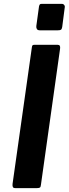

<svg xmlns="http://www.w3.org/2000/svg" viewBox="-20 -974 356 994"><path d="M279 -742Q294 -742 291 -722L192 -18Q191 -6 186.5 -3Q182 0 169 0H61Q49 0 46.5 -6Q44 -12 45 -22L145 -729Q146 -737 148.5 -739.5Q151 -742 158 -742ZM315 -934 302 -834Q300 -823 295.5 -820Q291 -817 278 -817H187Q175 -817 171 -823.5Q167 -830 168 -839L182 -941Q184 -949 186.5 -951.5Q189 -954 196 -954H302Q308 -954 312.5 -948Q317 -942 315 -934Z"/></svg>

Font: Libre Franklin SemiBold
Style: Italic
Weight: 600
Italic angle: -8°
Designer: Pablo Impallari, Rodrigo Fuenzalida, Nhung Nguyen
Foundry: Impallari Type
Version: Version 3.000